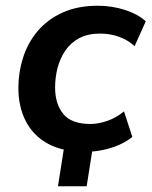

<svg xmlns="http://www.w3.org/2000/svg" viewBox="-20 -519 528 669"><path d="M182 130 211 -55H311L282 130ZM277 10Q199 10 147.5 -18Q96 -46 70 -96.5Q44 -147 44 -213Q44 -267 60.5 -318.5Q77 -370 111 -410.5Q145 -451 197.5 -475Q250 -499 321 -499Q370 -499 415 -484.5Q460 -470 488 -445L449 -358Q427 -379 395.5 -390.5Q364 -402 329 -402Q286 -402 256 -386Q226 -370 207.5 -342.5Q189 -315 180.5 -282Q172 -249 172 -214Q172 -157 200.5 -122Q229 -87 295 -87Q323 -87 354.5 -98Q386 -109 412 -131L441 -42Q422 -26 394.5 -14Q367 -2 336.5 4Q306 10 277 10Z"/></svg>

Font: Nunito Sans 12pt ExtraLight
Style: Italic
Weight: 200
Italic angle: -9°
Designer: Vernon Adams
Foundry: Vernon Adams
Version: Version 3.101;gftools[0.9.27]